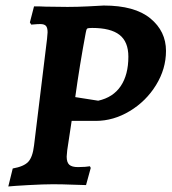

<svg xmlns="http://www.w3.org/2000/svg" viewBox="-20 -666 620 694"><path d="M145 -642 224 -641Q259 -641 299 -643Q339 -645 355 -646Q467 -646 523.5 -599.5Q580 -553 580 -482Q580 -417 544 -358.5Q508 -300 449 -264.5Q390 -229 326 -229H239L223 -123Q221 -105 221 -100Q221 -79 230.5 -70.5Q240 -62 262 -62Q275 -62 288 -63Q301 -64 305 -65L308 -59L291 3Q277 3 241 1.5Q205 0 171 0Q138 0 83.5 3Q29 6 10 8L26 -57Q66 -64 82 -81Q98 -98 103 -140L150 -525L152 -549Q152 -566 146 -572.5Q140 -579 126 -579Q115 -579 105.5 -578Q96 -577 93 -577L88 -585L103 -643Q127 -643 145 -642ZM444 -461Q444 -515 412 -540Q380 -565 313 -565Q298 -565 295 -562.5Q292 -560 290 -548Q268 -431 252 -315L335 -302Q389 -314 416.5 -355Q444 -396 444 -461Z"/></svg>

Font: Alegreya SC
Style: Bold Italic
Weight: 700
Italic angle: -7°
Designer: Juan Pablo del Peral
Foundry: Huerta Tipografica
Version: Version 2.007; ttfautohint (v1.6)